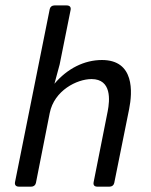

<svg xmlns="http://www.w3.org/2000/svg" viewBox="-20 -698 565 718"><path d="M361.3 -473.6C294.9 -473.6 231.4 -441.4 183.6 -384.8L203.1 -457L244.1 -661.1C246.1 -671.9 240.2 -677.7 229.5 -677.7H183.6C174.8 -677.7 168 -672.9 166 -664.1L36.1 -16.6C34.2 -5.9 40 0 50.8 0H96.7C105.5 0 112.3 -4.9 114.3 -13.7L166 -275.4C182.6 -359.4 267.6 -402.3 322.3 -402.3C398.4 -402.3 390.6 -322.3 382.8 -282.2L330.1 -16.6C328.1 -5.9 333 0 343.8 0H389.6C398.4 0 405.3 -4.9 407.2 -13.7L462.9 -290C475.6 -353.5 483.4 -473.6 361.3 -473.6Z"/></svg>

Font: Ed Sans Neue
Style: Italic
Weight: 400
Italic angle: -11°
Designer: Stephen Hutchings
Version: Version 1.004;PS 001.004;hotconv 1.0.88;makeotf.lib2.5.64775